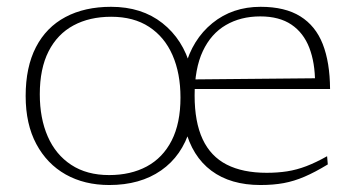

<svg xmlns="http://www.w3.org/2000/svg" viewBox="-20 -520 1018 550"><path d="M292.5 -18.5Q354.5 -18.5 400.5 -43.2Q446.5 -68 471.8 -117.5Q497 -167 497 -240.5Q497 -310 474.2 -362Q451.5 -414 407.2 -443Q363 -472 298.5 -472Q236.5 -472 190.5 -447.2Q144.5 -422.5 119.2 -373Q94 -323.5 94 -250Q94 -181 116.8 -129Q139.5 -77 184 -47.8Q228.5 -18.5 292.5 -18.5ZM524.5 -151Q501.5 -73.5 441.5 -31.8Q381.5 10 293 10Q222 10 168.2 -20.2Q114.5 -50.5 84 -107.5Q53.5 -164.5 53.5 -245Q53.5 -328 83 -385Q112.5 -442 167.5 -471.2Q222.5 -500.5 298 -500.5Q386 -500.5 445.2 -453.8Q504.5 -407 526 -327.5H510Q531 -407 588.5 -453.8Q646 -500.5 726.5 -500.5Q796.5 -500.5 840.2 -473.2Q884 -446 904.5 -393.8Q925 -341.5 925.5 -265H535.5L531.5 -292.5L905 -296L882.5 -282.5Q882.5 -340.5 866 -383.2Q849.5 -426 814.8 -449.5Q780 -473 725.5 -473Q669.5 -473 627 -448.2Q584.5 -423.5 561 -373.5Q537.5 -323.5 537.5 -246.5Q537.5 -170.5 560.5 -121.2Q583.5 -72 629.5 -48.5Q675.5 -25 744 -25Q775 -25 802.5 -29.2Q830 -33.5 857.5 -44Q885 -54.5 917 -72.5L919 -49Q882 -26.5 852.2 -13.8Q822.5 -1 792.8 4.5Q763 10 726 10Q640.5 10 585.5 -31Q530.5 -72 510.5 -151Z"/></svg>

Font: Newsreader 9pt ExtraLight
Style: Regular
Weight: 250
Designer: Hugues Gentile
Foundry: Production Type
Version: Version 1.003